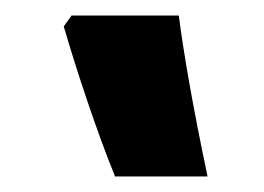

<svg xmlns="http://www.w3.org/2000/svg" viewBox="-20 -834 339 247"><path d="M72 -814 62 -800C78 -745 104 -666 128 -607H247C227 -702 216 -768 210 -814Z"/></svg>

Font: Noto Sans Armenian SemiCondensed Extra
Style: Regular
Weight: 800
Width: 4
Designer: Monotype Design Team
Foundry: Monotype Imaging Inc.
Version: Version 1.901